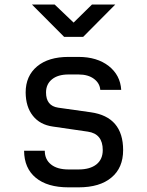

<svg xmlns="http://www.w3.org/2000/svg" viewBox="-20 -805 639 833"><path d="M258.3 -645 118.7 -785.2H217.3L299.3 -707L378.9 -785.2H480L340.8 -645ZM277.3 7.8Q185.5 7.8 135.3 -33.7Q85 -75.2 84.5 -150.9H174.3Q174.3 -112.8 201.7 -91.3Q228.5 -69.8 277.3 -69.8H320.8Q370.6 -69.8 398.4 -91.8Q425.8 -113.8 425.8 -153.8Q425.8 -224.6 360.8 -233.9L209.5 -255.9Q153.3 -263.7 122.6 -302.7Q91.8 -341.3 91.3 -403.8Q91.3 -475.6 141.1 -517.1Q190.4 -558.1 277.3 -558.1H320.8Q400.9 -558.1 451.7 -518.6Q502 -479 505.9 -415H415Q413.1 -443.8 387.7 -462.9Q362.3 -481.9 320.8 -481.9H277.3Q231.4 -481.9 205.6 -460.9Q179.7 -439.9 179.7 -403.8Q179.7 -345.7 232.4 -337.9L374 -317.9Q514.2 -297.9 514.2 -153.8Q514.2 -76.7 463.4 -34.7Q413.1 7.8 320.8 7.8Z"/></svg>

Font: UDEV Gothic 35
Style: Regular
Weight: 400
Version: v2.1.0; ttfautohint (v1.8.4.7-5d5b-dirty) -l 6 -r 45 -G 200 